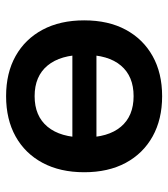

<svg xmlns="http://www.w3.org/2000/svg" viewBox="20 -576 565 646"><g transform="rotate(90 303.0 -252.5)"><path d="M303.1 10Q225 10 168 -22Q111 -54 79.5 -112.8Q48 -171.7 48 -252.8Q48 -334 79.5 -392.5Q111 -451 168.2 -483Q225.4 -515 303.2 -515Q381 -515 438.5 -483Q496 -451 527.5 -392.4Q559 -333.7 559 -252.9Q559 -172 527.5 -113Q496 -54 438.6 -22Q381.2 10 303.1 10ZM303 -86Q370 -86 406 -129.5Q442 -173 442 -253.2Q442 -333.5 406 -376.2Q370 -419 303 -419Q236 -419 200 -376.2Q164 -333.5 164 -253.2Q164 -173 200 -129.5Q236 -86 303 -86ZM126 -213V-294H482V-213Z"/></g></svg>

Font: Mulish ExtraLight
Style: Regular
Weight: 200
Designer: Vernon Adams
Foundry: Vernon Adams
Version: Version 3.603